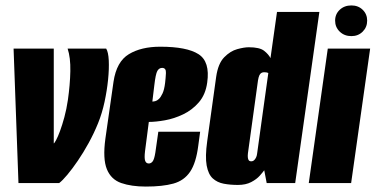

<svg xmlns="http://www.w3.org/2000/svg" viewBox="-20 -674 1383 707"><path d="M48 0 30 -495H178V-146Q180 -146 186.5 -158Q193 -170 201 -191.5Q209 -213 217 -242.5Q225 -272 230 -306Q238 -362 239 -412Q240 -462 229 -495H371Q379 -482 380.5 -451.5Q382 -421 378 -381Q374 -341 365 -299Q356 -257 341 -220Q326 -183 306.5 -147.5Q287 -112 266.5 -82Q246 -52 228 -30.5Q210 -9 198 0Z M517 13Q464 13 426.5 0Q389 -13 373.5 -51Q358 -89 368 -163L398 -373Q409 -447 454.5 -474.5Q500 -502 570 -502Q668 -502 711 -474.5Q754 -447 743 -370Q737 -326 712.5 -297.5Q688 -269 654.5 -253Q621 -237 587 -231Q553 -225 528 -225L514 -117Q511 -92 514.5 -82Q518 -72 528 -72Q536 -72 542 -79.5Q548 -87 552 -112L563 -189H717L710 -137Q702 -74 680 -41.5Q658 -9 618.5 2Q579 13 517 13ZM541 -300Q545 -300 551.5 -301.5Q558 -303 565 -309.5Q572 -316 578.5 -330Q585 -344 588 -369Q590 -386 591 -405Q592 -424 577 -424Q566 -424 559.5 -413Q553 -402 548 -358Z M856 7Q828 7 804 2.5Q780 -2 763.5 -17Q747 -32 741 -64.5Q735 -97 743 -154L776 -391Q783 -440 805.5 -463Q828 -486 853.5 -493Q879 -500 896 -500Q936 -500 952.5 -487Q969 -474 976 -460L1000 -630H1156L1067 0H962L953 -47Q948 -40 936.5 -27Q925 -14 905 -3.5Q885 7 856 7ZM905 -80Q909 -80 912 -81.5Q915 -83 918 -86.5Q921 -90 923.5 -95.5Q926 -101 927 -110Q937 -184 947.5 -258Q958 -332 968 -405Q968 -405 966 -406Q964 -407 960.5 -407.5Q957 -408 952 -408Q947 -408 942.5 -405.5Q938 -403 935 -396.5Q932 -390 930 -378L893 -110Q892 -101 892.5 -95.5Q893 -90 894.5 -86.5Q896 -83 898.5 -81.5Q901 -80 905 -80Z M1117 0 1187 -495H1343L1273 0ZM1274 -541Q1248 -541 1231 -557.5Q1214 -574 1214 -598Q1214 -622 1231 -638Q1248 -654 1274 -654Q1299 -654 1315.5 -638Q1332 -622 1332 -598Q1332 -574 1315.5 -557.5Q1299 -541 1274 -541Z"/></svg>

Font: Alumni Sans Black
Style: Italic
Weight: 900
Italic angle: -8°
Version: Version 1.016